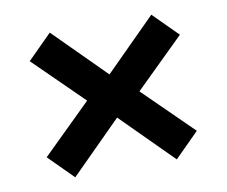

<svg xmlns="http://www.w3.org/2000/svg" viewBox="-60 -615 734 622"><g transform="rotate(-10 307.0 -304.0)"><path d="M60 -146 221 -304 60 -462 140 -542 307 -375 474 -542 554 -462 393 -304 554 -146 474 -66 307 -233 140 -66Z"/></g></svg>

Font: Trirong ExtraBold
Style: Regular
Weight: 800
Designer: Katatrad Team
Foundry: CadsonDemak
Version: Version 1.001